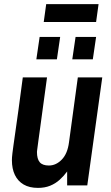

<svg xmlns="http://www.w3.org/2000/svg" viewBox="-20 -903 541 935"><path d="M165 12Q123 12 95 -4.5Q67 -21 52.5 -51Q38 -81 38 -123Q38 -130 38.5 -137Q39 -144 40.5 -157Q42 -170 45.5 -195Q49 -220 55 -262Q61 -304 70 -368.5Q79 -433 91 -526H209Q197 -440 189 -379.5Q181 -319 175.5 -280Q170 -241 167 -218Q164 -195 162.5 -184Q161 -173 160.5 -169Q160 -165 160 -163Q160 -129 173.5 -113Q187 -97 218 -97Q253 -97 281 -126Q309 -155 316 -210L359 -526H478L405 0H307V-68Q291 -46 270.5 -27.5Q250 -9 224 1.5Q198 12 165 12ZM332 -614 348 -723H448L432 -614ZM157 -614 173 -723H273L257 -614ZM193 -796 205 -883H460L448 -796Z"/></svg>

Font: Archivo Narrow
Style: Bold Italic
Weight: 700
Italic angle: -8°
Designer: Hector Gatti
Foundry: Omnibus-Type
Version: Version 3.002